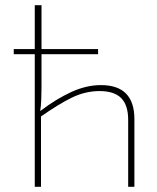

<svg xmlns="http://www.w3.org/2000/svg" viewBox="-20 -720 606 740"><path d="M369 -392Q498 -392 498 -261V0H474V-258Q474 -315 447 -342Q420 -369 364 -369Q309 -369 257.5 -344Q206 -319 135 -269V-292Q197 -339 255 -365.5Q313 -392 369 -392ZM140 -700V-385Q140 -359 139 -335.5Q138 -312 135 -292L138 -276V0H114V-700ZM358 -531V-511H33V-531Z"/></svg>

Font: Exo 2 Thin
Style: Regular
Weight: 250
Designer: Natanael Gama
Foundry: Natanael Gama
Version: Version 2.010